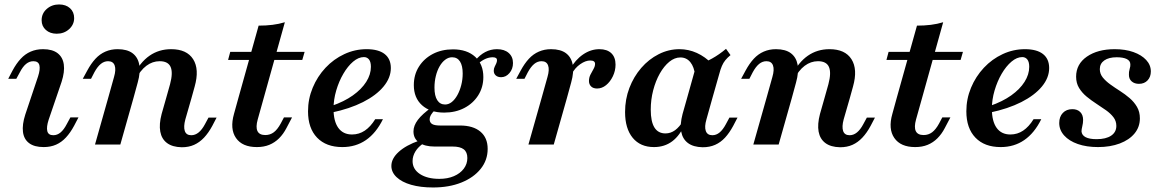

<svg xmlns="http://www.w3.org/2000/svg" viewBox="-20 -649 5213 862"><path d="M198.4 -111.3Q187.9 -79 192.3 -60.5Q196.8 -41.9 219.4 -41.9Q237.1 -41.9 252 -54.4Q266.9 -66.9 279.8 -91.9L296 -121.8H332.3L312.9 -84.7Q296 -53.2 276.2 -31.9Q256.5 -10.5 231.9 0.4Q207.3 11.3 175.8 11.3Q133.9 11.3 110.5 -6.5Q87.1 -24.2 83.1 -56.9Q79 -89.5 93.5 -134.7L150.8 -305.6Q161.3 -337.9 156.9 -356Q152.4 -374.2 129.8 -374.2Q112.1 -374.2 97.2 -362.1Q82.3 -350 69.4 -325L53.2 -295.2H16.9L36.3 -332.3Q53.2 -363.7 73 -385.1Q92.7 -406.5 117.7 -417.3Q142.7 -428.2 173.4 -428.2Q215.3 -428.2 238.7 -410.1Q262.1 -391.9 266.5 -359.3Q271 -326.6 256.5 -281.5ZM234.7 -497.6Q204.8 -497.6 185.9 -514.5Q166.9 -531.5 166.9 -558.1Q166.9 -588.7 189.9 -608.9Q212.9 -629 245.2 -629Q275.8 -629 294.4 -612.1Q312.9 -595.2 312.9 -567.7Q312.9 -538.7 290.3 -518.1Q267.7 -497.6 234.7 -497.6Z M725.8 -208.1 743.5 -271Q757.3 -322.6 746 -348.4Q734.7 -374.2 696.8 -374.2Q664.5 -374.2 637.1 -353.6Q609.7 -333.1 587.1 -289.5L579 -309.7Q608.9 -369.4 651.2 -398.8Q693.5 -428.2 748.4 -428.2Q818.5 -428.2 847.2 -383.1Q875.8 -337.9 854 -260.5L839.5 -208.1ZM465.3 -208.1 491.9 -303.2Q501.6 -336.3 494.8 -355.2Q487.9 -374.2 465.3 -374.2Q447.6 -374.2 432.7 -362.1Q417.7 -350 404 -325L388.7 -295.2H351.6L371.8 -332.3Q388.7 -363.7 408.5 -385.1Q428.2 -406.5 453.2 -417.3Q478.2 -428.2 508.1 -428.2Q550.8 -428.2 575 -410.1Q599.2 -391.9 605.2 -358.5Q611.3 -325 598.4 -279L579 -208.1ZM406.5 0 465.3 -208.1H579L520.2 0ZM812.1 -112.9Q803.2 -79.8 809.7 -60.9Q816.1 -41.9 838.7 -41.9Q856.5 -41.9 871.8 -54.4Q887.1 -66.9 900 -91.1L916.1 -121H952.4L933.1 -83.9Q916.1 -52.4 896 -31Q875.8 -9.7 851.6 1.2Q827.4 12.1 796 12.1Q754 11.3 729.8 -6.9Q705.6 -25 699.6 -58.1Q693.5 -91.1 705.6 -137.1L725.8 -208.1H839.5Z M1050 -208.1 1141.1 -533.9Q1174.2 -533.9 1203.2 -537.5Q1232.3 -541.1 1258.9 -549.2L1163.7 -208.1ZM1004 -379.8 1013.7 -416.1H1347.6L1337.1 -379.8ZM1133.1 11.3Q1067.7 11.3 1039.5 -29.4Q1011.3 -70.2 1030.6 -137.9L1050 -208.1H1163.7L1137.1 -112.9Q1127.4 -78.2 1135.9 -60.5Q1144.4 -42.7 1171 -42.7Q1192.7 -42.7 1209.3 -55.2Q1225.8 -67.7 1240.3 -94.4L1254.8 -121.8H1291.1L1266.1 -74.2Q1252.4 -47.6 1233.1 -28.2Q1213.7 -8.9 1189.1 1.2Q1164.5 11.3 1133.1 11.3Z M1516.9 11.3Q1444.4 11.3 1403.6 -31Q1362.9 -73.4 1362.9 -149.2Q1362.9 -204.8 1383.9 -255.2Q1404.8 -305.6 1441.5 -344.8Q1478.2 -383.9 1525.8 -406Q1573.4 -428.2 1625.8 -428.2Q1679 -428.2 1706.9 -406.5Q1734.7 -384.7 1734.7 -343.5Q1734.7 -300 1702 -260.5Q1669.4 -221 1609.7 -190.7Q1550 -160.5 1468.5 -143.5V-173.4Q1525 -192.7 1564.1 -220.6Q1603.2 -248.4 1624.2 -281.5Q1645.2 -314.5 1645.2 -349.2Q1645.2 -371 1636.7 -381.9Q1628.2 -392.7 1613.7 -392.7Q1589.5 -392.7 1565.3 -372.2Q1541.1 -351.6 1521.4 -317.7Q1501.6 -283.9 1489.5 -242.7Q1477.4 -201.6 1477.4 -160.5Q1477.4 -104.8 1498.8 -75Q1520.2 -45.2 1560.5 -45.2Q1591.9 -45.2 1617.7 -62.5Q1643.5 -79.8 1664.5 -113.7H1699.2Q1668.5 -51.6 1623 -20.2Q1577.4 11.3 1516.9 11.3Z M1924.2 192.7Q1867.7 192.7 1825.8 180.6Q1783.9 168.5 1760.5 146.4Q1737.1 124.2 1737.1 96Q1737.1 62.9 1769.8 33.1Q1802.4 3.2 1862.1 -17.7L1881.5 -5.6Q1858.1 9.7 1845.2 30.6Q1832.3 51.6 1832.3 74.2Q1832.3 110.5 1865.3 132.3Q1898.4 154 1952.4 154Q1989.5 154 2017.7 141.9Q2046 129.8 2062.1 108.5Q2078.2 87.1 2078.2 60.5Q2078.2 33.9 2062.1 21.4Q2046 8.9 2012.1 8.9H1930.6Q1887.1 8.9 1861.7 -8.9Q1836.3 -26.6 1836.3 -58.9Q1836.3 -84.7 1856 -110.9Q1875.8 -137.1 1917.7 -166.9L1933.9 -156.5Q1920.2 -142.7 1914.5 -132.7Q1908.9 -122.6 1908.9 -113.7Q1908.9 -99.2 1919.8 -92.3Q1930.6 -85.5 1955.6 -85.5H2045.2Q2104 -85.5 2136.7 -58.1Q2169.4 -30.6 2169.4 19.4Q2169.4 70.2 2137.9 109.3Q2106.5 148.4 2051.2 170.6Q1996 192.7 1924.2 192.7ZM1974.2 -143.5Q1911.3 -143.5 1874.6 -176.6Q1837.9 -209.7 1837.9 -266.9Q1837.9 -313.7 1860.9 -350Q1883.9 -386.3 1923.4 -406.9Q1962.9 -427.4 2013.7 -427.4Q2076.6 -427.4 2113.3 -394Q2150 -360.5 2150 -303.2Q2150 -257.3 2127 -221Q2104 -184.7 2064.5 -164.1Q2025 -143.5 1974.2 -143.5ZM1978.2 -179.8Q1994.4 -179.8 2008.5 -191.1Q2022.6 -202.4 2033.5 -222.2Q2044.4 -241.9 2050.8 -266.9Q2057.3 -291.9 2057.3 -319.4Q2057.3 -354 2045.2 -373Q2033.1 -391.9 2009.7 -391.9Q1993.5 -391.9 1979 -381Q1964.5 -370.2 1953.6 -351.2Q1942.7 -332.3 1936.7 -307.7Q1930.6 -283.1 1930.6 -255.6Q1930.6 -218.5 1943.1 -199.2Q1955.6 -179.8 1978.2 -179.8ZM2229.8 -302.4Q2214.5 -302.4 2205.6 -310.5Q2196.8 -318.5 2196.8 -331.5Q2196.8 -341.1 2200.8 -349.2Q2204.8 -357.3 2208.1 -364.5Q2211.3 -371.8 2211.3 -378.2Q2211.3 -385.5 2206.5 -388.7Q2201.6 -391.9 2191.9 -391.9Q2175 -391.9 2157.7 -383.9Q2140.3 -375.8 2125 -361.3L2113.7 -377.4Q2133.9 -402.4 2158.5 -415.3Q2183.1 -428.2 2211.3 -428.2Q2244.4 -428.2 2263.7 -411.3Q2283.1 -394.4 2283.1 -366.1Q2283.1 -339.5 2267.3 -321Q2251.6 -302.4 2229.8 -302.4Z M2411.3 -208.1 2437.9 -303.2Q2447.6 -336.3 2440.7 -355.2Q2433.9 -374.2 2411.3 -374.2Q2393.5 -374.2 2378.6 -362.1Q2363.7 -350 2350 -325L2334.7 -295.2H2297.6L2317.7 -332.3Q2334.7 -363.7 2354.4 -385.1Q2374.2 -406.5 2399.2 -417.3Q2424.2 -428.2 2454 -428.2Q2496.8 -428.2 2521 -410.1Q2545.2 -391.9 2551.2 -358.5Q2557.3 -325 2544.4 -279L2525 -208.1ZM2352.4 0 2411.3 -208.1H2525L2466.1 0ZM2660.5 -251.6Q2643.5 -251.6 2633.9 -260.9Q2624.2 -270.2 2624.2 -285.5Q2624.2 -300.8 2631 -314.1Q2637.9 -327.4 2644.8 -339.5Q2651.6 -351.6 2651.6 -362.1Q2651.6 -377.4 2629.8 -377.4Q2608.9 -377.4 2585.1 -360.9Q2561.3 -344.4 2546.8 -316.9L2538.7 -337.9Q2562.9 -380.6 2597.6 -404.4Q2632.3 -428.2 2671 -428.2Q2705.6 -428.2 2724.6 -410.1Q2743.5 -391.9 2743.5 -358.9Q2743.5 -331.5 2731.5 -306.5Q2719.4 -281.5 2700.8 -266.5Q2682.3 -251.6 2660.5 -251.6Z M2916.1 11.3Q2854.8 11.3 2820.6 -30.2Q2786.3 -71.8 2786.3 -146Q2786.3 -203.2 2805.6 -254Q2825 -304.8 2858.9 -344Q2892.7 -383.1 2937.1 -405.6Q2981.5 -428.2 3030.6 -428.2Q3071 -428.2 3108.5 -411.3Q3146 -394.4 3178.2 -361.3L3100.8 -309.7Q3096.8 -348.4 3079.4 -369.8Q3062.1 -391.1 3034.7 -391.1Q3008.9 -391.1 2985.1 -371.8Q2961.3 -352.4 2942.3 -319Q2923.4 -285.5 2912.5 -243.5Q2901.6 -201.6 2901.6 -156.5Q2901.6 -103.2 2918.1 -76.6Q2934.7 -50 2967.7 -50Q2991.1 -50 3010.9 -64.5Q3030.6 -79 3047.6 -107.3L3055.6 -93.5Q3033.1 -41.1 2998.4 -14.9Q2963.7 11.3 2916.1 11.3ZM3064.5 -208.1 3105.6 -354.8Q3145.2 -368.5 3177 -386.3Q3208.9 -404 3239.5 -429.8L3259.7 -401.6Q3246 -390.3 3236.7 -379Q3227.4 -367.7 3221 -352.8Q3214.5 -337.9 3208.9 -316.1L3178.2 -208.1ZM3151.6 -112.9Q3141.9 -79.8 3148.8 -60.9Q3155.6 -41.9 3178.2 -41.9Q3196 -41.9 3210.9 -54.4Q3225.8 -66.9 3238.7 -91.1L3254.8 -121H3291.1L3271.8 -83.9Q3254.8 -52.4 3235.1 -31Q3215.3 -9.7 3190.7 1.2Q3166.1 12.1 3134.7 12.1Q3092.7 11.3 3068.5 -6.9Q3044.4 -25 3038.3 -58.1Q3032.3 -91.1 3044.4 -137.1L3064.5 -208.1H3178.2Z M3681.5 -208.1 3699.2 -271Q3712.9 -322.6 3701.6 -348.4Q3690.3 -374.2 3652.4 -374.2Q3620.2 -374.2 3592.7 -353.6Q3565.3 -333.1 3542.7 -289.5L3534.7 -309.7Q3564.5 -369.4 3606.9 -398.8Q3649.2 -428.2 3704 -428.2Q3774.2 -428.2 3802.8 -383.1Q3831.5 -337.9 3809.7 -260.5L3795.2 -208.1ZM3421 -208.1 3447.6 -303.2Q3457.3 -336.3 3450.4 -355.2Q3443.5 -374.2 3421 -374.2Q3403.2 -374.2 3388.3 -362.1Q3373.4 -350 3359.7 -325L3344.4 -295.2H3307.3L3327.4 -332.3Q3344.4 -363.7 3364.1 -385.1Q3383.9 -406.5 3408.9 -417.3Q3433.9 -428.2 3463.7 -428.2Q3506.5 -428.2 3530.6 -410.1Q3554.8 -391.9 3560.9 -358.5Q3566.9 -325 3554 -279L3534.7 -208.1ZM3362.1 0 3421 -208.1H3534.7L3475.8 0ZM3767.7 -112.9Q3758.9 -79.8 3765.3 -60.9Q3771.8 -41.9 3794.4 -41.9Q3812.1 -41.9 3827.4 -54.4Q3842.7 -66.9 3855.6 -91.1L3871.8 -121H3908.1L3888.7 -83.9Q3871.8 -52.4 3851.6 -31Q3831.5 -9.7 3807.3 1.2Q3783.1 12.1 3751.6 12.1Q3709.7 11.3 3685.5 -6.9Q3661.3 -25 3655.2 -58.1Q3649.2 -91.1 3661.3 -137.1L3681.5 -208.1H3795.2Z M4005.6 -208.1 4096.8 -533.9Q4129.8 -533.9 4158.9 -537.5Q4187.9 -541.1 4214.5 -549.2L4119.4 -208.1ZM3959.7 -379.8 3969.4 -416.1H4303.2L4292.7 -379.8ZM4088.7 11.3Q4023.4 11.3 3995.2 -29.4Q3966.9 -70.2 3986.3 -137.9L4005.6 -208.1H4119.4L4092.7 -112.9Q4083.1 -78.2 4091.5 -60.5Q4100 -42.7 4126.6 -42.7Q4148.4 -42.7 4164.9 -55.2Q4181.5 -67.7 4196 -94.4L4210.5 -121.8H4246.8L4221.8 -74.2Q4208.1 -47.6 4188.7 -28.2Q4169.4 -8.9 4144.8 1.2Q4120.2 11.3 4088.7 11.3Z M4472.6 11.3Q4400 11.3 4359.3 -31Q4318.5 -73.4 4318.5 -149.2Q4318.5 -204.8 4339.5 -255.2Q4360.5 -305.6 4397.2 -344.8Q4433.9 -383.9 4481.5 -406Q4529 -428.2 4581.5 -428.2Q4634.7 -428.2 4662.5 -406.5Q4690.3 -384.7 4690.3 -343.5Q4690.3 -300 4657.7 -260.5Q4625 -221 4565.3 -190.7Q4505.6 -160.5 4424.2 -143.5V-173.4Q4480.6 -192.7 4519.8 -220.6Q4558.9 -248.4 4579.8 -281.5Q4600.8 -314.5 4600.8 -349.2Q4600.8 -371 4592.3 -381.9Q4583.9 -392.7 4569.4 -392.7Q4545.2 -392.7 4521 -372.2Q4496.8 -351.6 4477 -317.7Q4457.3 -283.9 4445.2 -242.7Q4433.1 -201.6 4433.1 -160.5Q4433.1 -104.8 4454.4 -75Q4475.8 -45.2 4516.1 -45.2Q4547.6 -45.2 4573.4 -62.5Q4599.2 -79.8 4620.2 -113.7H4654.8Q4624.2 -51.6 4578.6 -20.2Q4533.1 11.3 4472.6 11.3Z M4909.7 11.3Q4858.1 11.3 4819 -2.4Q4779.8 -16.1 4757.7 -40.7Q4735.5 -65.3 4735.5 -96.8Q4735.5 -125 4751.6 -141.9Q4767.7 -158.9 4794.4 -158.9Q4816.9 -158.9 4829.8 -146Q4842.7 -133.1 4842.7 -110.5Q4842.7 -96.8 4839.1 -82.3Q4835.5 -67.7 4835.5 -58.9Q4837.1 -41.9 4854 -33.1Q4871 -24.2 4903.2 -24.2Q4945.2 -24.2 4968.5 -39.9Q4991.9 -55.6 4991.9 -83.9Q4991.9 -105.6 4979 -122.6Q4966.1 -139.5 4945.6 -154Q4925 -168.5 4902 -183.5Q4879 -198.4 4858.5 -215.3Q4837.9 -232.3 4824.6 -254Q4811.3 -275.8 4811.3 -304.8Q4811.3 -361.3 4859.7 -394.8Q4908.1 -428.2 4984.7 -428.2Q5032.3 -428.2 5068.5 -415.3Q5104.8 -402.4 5125.8 -379.8Q5146.8 -357.3 5146.8 -328.2Q5146.8 -304 5132.3 -288.3Q5117.7 -272.6 5093.5 -272.6Q5073.4 -272.6 5060.9 -283.5Q5048.4 -294.4 5048.4 -312.9Q5047.6 -325.8 5051.6 -339.1Q5055.6 -352.4 5054.8 -359.7Q5054.8 -375.8 5038.7 -383.9Q5022.6 -391.9 4993.5 -391.9Q4958.1 -391.9 4937.9 -377.8Q4917.7 -363.7 4917.7 -338.7Q4917.7 -317.7 4931 -301.2Q4944.4 -284.7 4964.5 -270.2Q4984.7 -255.6 5008.1 -240.7Q5031.5 -225.8 5051.6 -208.5Q5071.8 -191.1 5084.7 -169Q5097.6 -146.8 5097.6 -117.7Q5097.6 -79 5073.8 -50Q5050 -21 5007.3 -4.8Q4964.5 11.3 4909.7 11.3Z"/></svg>

Font: Playfair 9pt
Style: Bold Italic
Weight: 700
Italic angle: -15.6°
Designer: Claus Eggers Sørensen
Foundry: Claus Eggers Sørensen
Version: Version 2.203